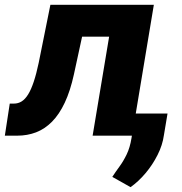

<svg xmlns="http://www.w3.org/2000/svg" viewBox="-51 -566 758 801"><path d="M-30.8 0 -10.3 -133.8H6.8Q24.9 -133.8 39.6 -143.1Q54.2 -152.3 66.7 -172.6Q79.1 -192.9 89.8 -225.1Q100.6 -257.3 110.4 -303.7L159.2 -545.9H590.8L500 0H335.4L404.3 -413.1H291.5L257.3 -255.4Q242.2 -186.5 219.2 -137.7Q196.3 -88.9 166 -58.3Q135.7 -27.8 99.4 -13.9Q63 0 20.5 0ZM647.9 -92.3 632.8 -2Q627 39.6 606.4 80.3Q585.9 121.1 556.6 156Q527.3 190.9 493.7 214.8L417.5 171.9Q431.2 150.9 447.5 128.7Q463.9 106.4 477.5 78.1Q491.2 49.8 497.6 10.3L514.2 -92.3Z"/></svg>

Font: Inter Tight ExtraBold
Style: Italic
Weight: 800
Italic angle: -9.39999°
Designer: Rasmus Andersson
Foundry: rsms
Version: Version 3.004